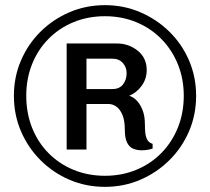

<svg xmlns="http://www.w3.org/2000/svg" viewBox="-20 -716 816 746"><path d="M388 10Q314 10 250 -17.5Q186 -45 137.5 -93.5Q89 -142 61.5 -206Q34 -270 34 -344Q34 -417 61.5 -481Q89 -545 137.5 -593Q186 -641 250 -668.5Q314 -696 388 -696Q461 -696 525 -668.5Q589 -641 638 -593Q687 -545 714.5 -481Q742 -417 742 -344Q742 -270 714.5 -206Q687 -142 638 -93.5Q589 -45 525 -17.5Q461 10 388 10ZM388 -33Q453 -33 509 -56Q565 -79 606.5 -121Q648 -163 671 -220Q694 -277 694 -344Q694 -410 671 -466.5Q648 -523 606.5 -565Q565 -607 509 -630Q453 -653 388 -653Q322 -653 266 -630Q210 -607 168.5 -565Q127 -523 104.5 -466.5Q82 -410 82 -344Q82 -277 104.5 -220Q127 -163 168.5 -121Q210 -79 266 -56Q322 -33 388 -33ZM531 -132Q513 -132 498 -138Q483 -144 474 -161.5Q465 -179 465 -211Q465 -247 456 -269Q447 -291 432.5 -301.5Q418 -312 401 -312H316V-135H239V-547H435Q480 -547 515 -519Q550 -491 550 -444Q550 -409 530 -382Q510 -355 482 -344Q498 -339 511.5 -325Q525 -311 534 -288Q543 -265 543 -233Q543 -216 544.5 -200.5Q546 -185 552 -173.5Q558 -162 573 -157V-139Q566 -136 554 -134Q542 -132 531 -132ZM316 -370H417Q444 -370 458 -388Q472 -406 472 -432Q472 -455 457 -471.5Q442 -488 417 -488H316Z"/></svg>

Font: Chivo Medium Medium
Style: Regular
Weight: 500
Version: Version 2.002